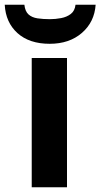

<svg xmlns="http://www.w3.org/2000/svg" viewBox="-56 -791 424 811"><path d="M227 0H78V-546H227ZM348 -771Q343 -698 290 -652Q237 -606 154 -606Q68 -606 18 -651Q-32 -696 -36 -771H47Q50 -743 64.5 -730Q79 -717 102.5 -713.5Q126 -710 155 -710Q178 -710 202 -714.5Q226 -719 243 -732Q260 -745 263 -771Z"/></svg>

Font: Noto Sans
Style: Bold
Weight: 700
Designer: Monotype Design Team
Foundry: Monotype Imaging Inc.
Version: Version 2.000;GOOG;noto-source:20170915:90ef993387c0; ttfaut